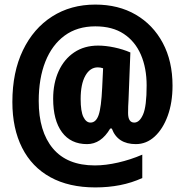

<svg xmlns="http://www.w3.org/2000/svg" viewBox="-20 -743 807 838"><path d="M733 -369Q733 -295 712 -237.5Q691 -180 655 -147Q619 -114 573 -114Q493 -114 468 -182H461Q421 -114 360 -114Q289 -114 250.5 -166Q212 -218 212 -312Q212 -380 236 -432.5Q260 -485 304 -514.5Q348 -544 408 -544Q441 -544 479 -536Q517 -528 549 -514L541 -308Q540 -294 539.5 -279Q539 -264 539 -250Q539 -208 566 -208Q589 -208 604.5 -243.5Q620 -279 620 -370Q620 -446 595 -504Q570 -562 520.5 -595Q471 -628 396 -628Q317 -628 262 -587.5Q207 -547 178 -474Q149 -401 149 -302Q149 -169 211 -95Q273 -21 394 -21Q441 -21 495.5 -33.5Q550 -46 601 -68V34Q555 55 504 65Q453 75 396 75Q281 75 200 30.5Q119 -14 76.5 -98Q34 -182 34 -298Q34 -428 80 -523.5Q126 -619 207.5 -671Q289 -723 396 -723Q497 -723 572.5 -679Q648 -635 690.5 -555.5Q733 -476 733 -369ZM332 -311Q332 -257 344 -232.5Q356 -208 375 -208Q399 -208 410.5 -241Q422 -274 426 -361L430 -445Q418 -449 407 -449Q373 -449 352.5 -412.5Q332 -376 332 -311Z"/></svg>

Font: Noto Sans Malayalam ExtraCondensed Black
Style: Regular
Weight: 900
Width: 2
Designer: Jelle Bosma - Monotype Design Team
Foundry: Monotype Imaging Inc.
Version: Version 2.104; ttfautohint (v1.8.4.7-5d5b)